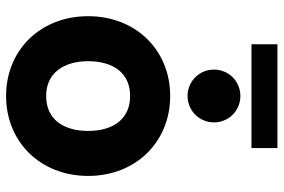

<svg xmlns="http://www.w3.org/2000/svg" viewBox="-169 -741 923 625"><g transform="rotate(90 292.5 -428.5)"><path d="M124 -785.6H461.9V-870.1H124ZM206.5 -663.6C206.5 -615.7 244.6 -577.6 292.5 -577.6C340.3 -577.6 378.4 -615.7 378.4 -663.6C378.4 -711.4 340.3 -749.5 292.5 -749.5C244.6 -749.5 206.5 -711.4 206.5 -663.6ZM32.7 -253.9C32.7 -99.1 142.6 13.2 292.5 13.2C442.4 13.2 552.7 -99.1 552.7 -253.9C552.7 -408.7 442.4 -521 292.5 -521C142.6 -521 32.7 -408.7 32.7 -253.9ZM179.2 -253.9C179.2 -334.5 216.8 -390.6 292.5 -390.6C368.2 -390.6 406.2 -334.5 406.2 -253.9C406.2 -173.3 368.2 -117.2 292.5 -117.2C216.8 -117.2 179.2 -175.8 179.2 -253.9Z"/></g></svg>

Font: Giphurs ExtraBold
Style: Regular
Weight: 800
Version: Version 1.000